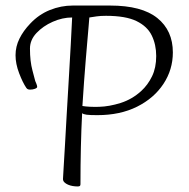

<svg xmlns="http://www.w3.org/2000/svg" viewBox="-20 -659 681 692"><path d="M260 13Q251 13 242 11.5Q233 10 225 6.5Q217 3 212 -2Q207 -7 207 -14Q207 -17 209 -49Q211 -81 214 -133Q217 -185 220.5 -248Q224 -311 228 -375.5Q232 -440 235 -497.5Q238 -555 240 -596Q205 -596 170 -580.5Q135 -565 111.5 -540Q88 -515 88 -484Q88 -438 97 -405Q106 -372 107 -367Q108 -365 111 -357.5Q114 -350 114 -346Q114 -342 106 -339Q98 -336 89 -336Q85 -336 81.5 -337Q78 -338 75 -342Q62 -361 49 -395Q36 -429 36 -460Q36 -491 50 -519.5Q64 -548 89 -574Q120 -607 160 -623Q200 -639 242 -639H377Q491 -639 547 -594Q603 -549 603 -470Q603 -408 569 -356.5Q535 -305 474 -274.5Q413 -244 331 -244Q304 -244 292.5 -245.5Q281 -247 276 -251Q273 -193 271.5 -128Q270 -63 270 5Q270 9 268 11Q266 13 260 13ZM277 -277Q300 -273 337 -274Q374 -275 415 -288Q456 -301 489 -331Q513 -353 528 -384Q543 -415 543 -457Q543 -498 527 -531Q511 -564 472 -583Q433 -602 362 -602Q342 -602 328.5 -600Q315 -598 302 -596Q301 -582 299 -559.5Q297 -537 294.5 -507.5Q292 -478 289 -442.5Q286 -407 283 -365.5Q280 -324 277 -277Z"/></svg>

Font: Briem Hand Thin
Style: Regular
Weight: 100
Designer: Gunnlaugur SE Briem, Eben Sorkin
Foundry: Sorkin Type Co.
Version: Version 1.003